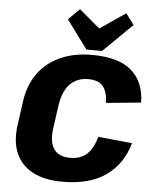

<svg xmlns="http://www.w3.org/2000/svg" viewBox="-63 -1012 864 1075"><g transform="rotate(5 369.5 -474.5)"><path d="M329 11Q228 11 162 -23.5Q96 -58 67 -124Q38 -190 51 -283L70 -420Q83 -512 130.5 -577Q178 -642 255 -676.5Q332 -711 432 -711Q582 -711 654.5 -648Q727 -585 729 -469L533 -450Q531 -514 505.5 -544Q480 -574 423 -574Q361 -574 321.5 -534.5Q282 -495 270 -415L252 -288Q240 -206 268 -166Q296 -126 359 -126Q418 -126 453.5 -158.5Q489 -191 507 -257L698 -238Q665 -120 573 -54.5Q481 11 329 11ZM649 -898 486 -738H398L280 -898L343 -960L511 -818H395L603 -960Z"/></g></svg>

Font: Pathway Extreme 28pt ExtraBold
Style: Italic
Weight: 800
Italic angle: -8°
Designer: Eduardo Rodriguez Tunni
Foundry: Eduardo Rodriguez Tunni
Version: Version 1.001;gftools[0.9.26]